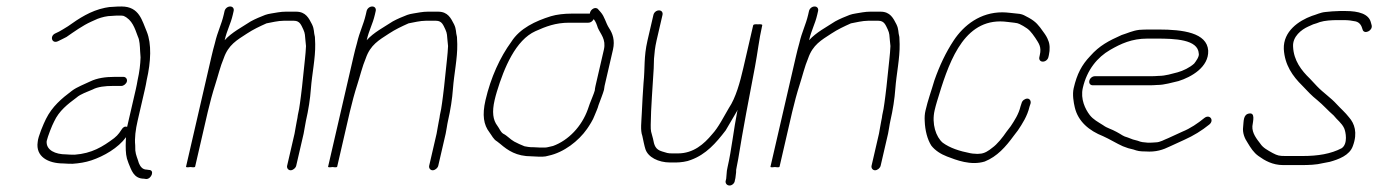

<svg xmlns="http://www.w3.org/2000/svg" viewBox="-20 -508 4250 592"><path d="M360.6 -271H333.6C304.7 -271 279.4 -267.2 258.3 -257C240.7 -248.3 217.6 -240.1 201.6 -228C170.1 -204.3 140.7 -179.5 121.6 -141C114.5 -126.8 97 -86.4 96.2 -70C89.6 -25.6 127.4 -4 175.9 -4C184.4 -3.3 193.7 -3 203.7 -3C223.7 -4.3 244 -7.6 261.6 -13.5C300.3 -26.4 344.3 -51.7 368.6 -85L367.9 -73C367.3 -54.7 367.2 -34.5 371.4 -19L376.2 -5C384.8 14.9 391.5 43 424.1 43L430.8 44C447.4 44 457.5 16 439.3 16L432.5 15C418.4 15 412.1 4.1 408.2 -5C404.6 -18.3 398.7 -29 397.2 -44L396.9 -60C394.6 -81.9 398.1 -108.9 404.4 -136L426.8 -233C428.9 -242.3 430.8 -251.7 432.3 -261C445.5 -318.3 447.6 -373.1 432.7 -410C418 -443.7 410.1 -488 354.7 -488C346 -488 337.6 -487.7 329.4 -487C321.4 -487 312.9 -486 303.7 -484C259.3 -474.9 223.5 -451.2 189.6 -427L173.3 -417C167 -412.8 158.3 -408.5 150.5 -405C132.3 -396.8 139.8 -371.8 159 -381C167.7 -385.4 176.1 -389.2 185 -394C207.6 -409.8 235.6 -429.7 260.8 -441L280.9 -450C294.2 -454.9 309.7 -459 325 -459C332.5 -459.7 340.2 -460 348.2 -460C354.2 -460 358.5 -459.7 361 -459C387.7 -447.2 395.5 -421.3 405.2 -395C410.6 -384.5 411.4 -365.3 412 -351L413.4 -331C412.7 -309.4 410.1 -286.5 404.3 -261C402.8 -251.7 400.9 -242.3 398.8 -233L372 -117C365.1 -119 359.5 -116.3 355.2 -109L347.6 -98C343.7 -92.7 338.5 -87.3 331.9 -82C296.4 -55.5 263.4 -35 210.2 -31C200.2 -31 191.2 -31.3 183.4 -32C151.3 -32 121.4 -44.7 123.9 -73C127.3 -87.8 140.5 -121.6 146.7 -133C162.2 -166.7 189 -187 215.8 -207C228.6 -218.5 250.6 -225.3 265.6 -232C281.4 -240.6 305 -243 327.1 -243H354.1C361.2 -243 369.6 -249.6 371.3 -257C373 -264.4 367.7 -271 360.6 -271Z M672.4 -474 669.9 -463C662.5 -430.9 650.9 -411.1 642.6 -375C638.8 -361.7 635.3 -348 632.1 -334L553.6 6C553.2 8 557.7 8.3 567.4 7C576.4 8.3 581.2 8 581.6 6L620.6 -163C626.7 -189.3 635.9 -223.3 643.3 -246C652.1 -273 659.3 -303.8 669.7 -328C684.1 -370 710.5 -384.3 741.4 -404.5C761.2 -417.5 779.8 -426.2 801.7 -436C816.4 -438.8 837.9 -444 854.5 -444H886.5C905.1 -444 909 -429.6 915.3 -417C921.1 -404.5 920.3 -397.7 921.7 -384L923.5 -366C922.8 -352.4 921.8 -338.9 920.3 -326C915.8 -288.4 912.8 -248.4 907.8 -211.5L905 -190.5C903.1 -176.8 901.7 -167.4 898.3 -153C897.8 -147.7 896.7 -141.7 895.2 -135C892.4 -123.1 890.8 -107.5 888.2 -96L865.3 3C863.7 10.1 868.7 17 876.1 17C883.5 17 891.7 10.1 893.3 3L916.2 -96C918.8 -107.2 920.4 -122.9 923.2 -135C931.1 -169.5 936.4 -203.3 938.6 -234.5C942 -280.2 952.7 -328.2 951.9 -372L951 -394C946.8 -409.5 949.7 -417 942 -433C932.4 -451.5 923.1 -472 893 -472H861C853.6 -472 845.8 -471.3 837.5 -470C826.4 -467.7 807.6 -465.9 797.7 -462C784.2 -456.8 766.7 -449.6 753 -442C726.2 -424.3 694.4 -408.3 672.7 -384C680.1 -416.4 690.9 -432.6 697.9 -463L700.4 -474C702.3 -481.9 697.6 -488 689.7 -488C681.7 -488 674.3 -481.9 672.4 -474Z M1110.4 -474 1107.9 -463C1100.5 -430.9 1088.9 -411.1 1080.6 -375C1076.8 -361.7 1073.3 -348 1070.1 -334L991.6 6C991.2 8 995.7 8.3 1005.4 7C1014.4 8.3 1019.2 8 1019.6 6L1058.6 -163C1064.7 -189.3 1073.9 -223.3 1081.3 -246C1090.1 -273 1097.3 -303.8 1107.7 -328C1122.1 -370 1148.5 -384.3 1179.4 -404.5C1199.2 -417.5 1217.8 -426.2 1239.7 -436C1254.4 -438.8 1275.9 -444 1292.5 -444H1324.5C1343.1 -444 1347 -429.6 1353.3 -417C1359.1 -404.5 1358.3 -397.7 1359.7 -384L1361.5 -366C1360.8 -352.4 1359.8 -338.9 1358.3 -326C1353.8 -288.4 1350.8 -248.4 1345.8 -211.5L1343 -190.5C1341.1 -176.8 1339.7 -167.4 1336.3 -153C1335.8 -147.7 1334.7 -141.7 1333.2 -135C1330.4 -123.1 1328.8 -107.5 1326.2 -96L1303.3 3C1301.7 10.1 1306.7 17 1314.1 17C1321.5 17 1329.7 10.1 1331.3 3L1354.2 -96C1356.8 -107.2 1358.4 -122.9 1361.2 -135C1369.1 -169.5 1374.4 -203.3 1376.6 -234.5C1380 -280.2 1390.7 -328.2 1389.9 -372L1389 -394C1384.8 -409.5 1387.7 -417 1380 -433C1370.4 -451.5 1361.1 -472 1331 -472H1299C1291.6 -472 1283.8 -471.3 1275.5 -470C1264.4 -467.7 1245.6 -465.9 1235.7 -462C1222.2 -456.8 1204.7 -449.6 1191 -442C1164.2 -424.3 1132.4 -408.3 1110.7 -384C1118.1 -416.4 1128.9 -432.6 1135.9 -463L1138.4 -474C1140.3 -481.9 1135.6 -488 1127.7 -488C1119.7 -488 1112.3 -481.9 1110.4 -474Z M1842.3 -231C1842.6 -235 1843.2 -239 1844.1 -243L1870 -355C1876.6 -384 1868.8 -404.9 1858.2 -421C1847 -438.3 1845.1 -455.8 1831.7 -471L1824.6 -479C1816.7 -489.3 1799.8 -479.4 1798.6 -466H1741.6C1720.6 -466 1696.1 -463.4 1678.7 -458C1631.3 -443.3 1582.8 -420.7 1556.5 -379C1521.9 -331.7 1493.2 -269.3 1476.9 -199C1466.3 -152.9 1471.3 -123.1 1489.1 -100C1496.6 -90.2 1501.4 -78.3 1512.6 -72L1522.8 -64C1546.1 -44.1 1572.1 -26 1619 -26C1628.2 -25.3 1635.1 -25 1639.8 -25H1653.8C1659.1 -25 1665 -26 1671.5 -28C1718.3 -37.9 1763.9 -73.1 1790 -110.5C1796.5 -119.8 1808.9 -139 1812.9 -151C1816.6 -160.9 1823.1 -173.5 1825.5 -184C1828.7 -193.1 1840.3 -222.2 1842.3 -231ZM1798.4 -188C1797.9 -186 1796 -180.3 1792.5 -171C1773.6 -117.9 1732.5 -75.2 1685.4 -58C1678.4 -56.9 1667.6 -53 1660.2 -53H1646.2C1641.6 -53 1635 -53.3 1626.5 -54C1617.8 -54 1611.9 -54.3 1608.7 -55L1597.2 -57C1589.6 -59.7 1572.2 -67.7 1565.5 -71.5C1552.5 -78.8 1544.5 -89.4 1531.2 -96C1523 -101.7 1519.9 -111.9 1513.7 -120C1499.8 -138.1 1496.6 -162.9 1505.1 -199.5C1507 -207.8 1509.3 -216.3 1511.9 -225C1534.4 -299.2 1570 -384.6 1631.1 -412C1663.1 -426.3 1692.8 -438 1735.1 -438H1794.1C1800.8 -438 1806.3 -441.7 1810.7 -449C1817.4 -440.2 1819.8 -433.1 1823.4 -422C1831.7 -402.9 1849.3 -386.9 1842 -355L1816.1 -243C1815 -238.3 1814.3 -233.7 1813.9 -229C1811.9 -220.6 1800.7 -194.6 1798.4 -188Z M1994.7 -462 1976.4 -383C1964.4 -330.8 1969.2 -299.7 1964.2 -252L1961.3 -207C1960.4 -193 1959.6 -177.3 1958.9 -160C1957.8 -131.7 1953.9 -106.9 1960.5 -89C1962.8 -78.3 1967 -57 1970.1 -48C1978 -23.7 2009.5 -7 2046.6 -7H2063.6C2077.7 -7 2098.5 -9.7 2110.5 -15C2156.9 -32 2187.3 -66.5 2217.5 -106C2227.7 -122.2 2242.2 -149.3 2252.1 -165C2252.4 -166.3 2253 -167.7 2254 -169C2241.9 -108.3 2235.8 -46.6 2223.4 7C2221.5 15 2220.5 22.3 2220.3 29L2219.1 43L2217.2 51C2216.8 58.2 2221.7 64 2229.7 64C2237.1 64 2245.2 56.9 2245.7 49L2247.5 41L2249.7 23C2249.3 19 2249.8 13.7 2251.4 7C2253.1 -0.3 2254.7 -8.7 2256.2 -18C2270 -105.1 2290.6 -212.2 2308 -303C2315.5 -342.4 2320.8 -389 2329.6 -427L2330.3 -430C2330.9 -432.7 2326.5 -433.7 2317 -433C2307.8 -433.7 2302.9 -432.7 2302.3 -430L2271.8 -298C2261.8 -254.7 2248.8 -206.7 2227.4 -175C2211.9 -148.8 2195.3 -115.1 2175.7 -94C2150.8 -64 2118.2 -35 2070.1 -35H2053.1C2038.4 -35 2035.9 -36.6 2021.5 -41C2000.5 -47.1 1997.2 -60.2 1993.5 -80L1987.6 -102C1986.6 -106.7 1986.2 -113.7 1986.4 -123C1986.9 -176.5 1992.5 -241.2 1995.6 -297L1996.5 -327C1997.9 -345 1999.6 -362 2004.4 -383L2022.7 -462C2024.5 -469.9 2019.8 -476 2011.9 -476C2003.9 -476 1996.5 -469.9 1994.7 -462Z M2474.4 -474 2471.9 -463C2464.5 -430.9 2452.9 -411.1 2444.6 -375C2440.8 -361.7 2437.3 -348 2434.1 -334L2355.6 6C2355.2 8 2359.7 8.3 2369.4 7C2378.4 8.3 2383.2 8 2383.6 6L2422.6 -163C2428.7 -189.3 2437.9 -223.3 2445.3 -246C2454.1 -273 2461.3 -303.8 2471.7 -328C2486.1 -370 2512.5 -384.3 2543.4 -404.5C2563.2 -417.5 2581.8 -426.2 2603.7 -436C2618.4 -438.8 2639.9 -444 2656.5 -444H2688.5C2707.1 -444 2711 -429.6 2717.3 -417C2723.1 -404.5 2722.3 -397.7 2723.7 -384L2725.5 -366C2724.8 -352.4 2723.8 -338.9 2722.3 -326C2717.8 -288.4 2714.8 -248.4 2709.8 -211.5L2707 -190.5C2705.1 -176.8 2703.7 -167.4 2700.3 -153C2699.8 -147.7 2698.7 -141.7 2697.2 -135C2694.4 -123.1 2692.8 -107.5 2690.2 -96L2667.3 3C2665.7 10.1 2670.7 17 2678.1 17C2685.5 17 2693.7 10.1 2695.3 3L2718.2 -96C2720.8 -107.2 2722.4 -122.9 2725.2 -135C2733.1 -169.5 2738.4 -203.3 2740.6 -234.5C2744 -280.2 2754.7 -328.2 2753.9 -372L2753 -394C2748.8 -409.5 2751.7 -417 2744 -433C2734.4 -451.5 2725.1 -472 2695 -472H2663C2655.6 -472 2647.8 -471.3 2639.5 -470C2628.4 -467.7 2609.6 -465.9 2599.7 -462C2586.2 -456.8 2568.7 -449.6 2555 -442C2528.2 -424.3 2496.4 -408.3 2474.7 -384C2482.1 -416.4 2492.9 -432.6 2499.9 -463L2502.4 -474C2504.3 -481.9 2499.6 -488 2491.7 -488C2483.7 -488 2476.3 -481.9 2474.4 -474Z M3212.6 -332 3214 -338C3217.9 -354.8 3217.1 -373 3211.7 -384C3209.3 -391.3 3204.3 -400 3196.7 -410C3182.6 -430.2 3174.1 -440.9 3152.6 -453C3141.2 -458.4 3135.1 -464.8 3116.6 -466C3100.4 -467.3 3086 -470 3070.5 -470C3003 -470 2952.1 -431 2920.4 -383C2896.7 -347.1 2877.1 -306.1 2861 -260C2851.9 -228.5 2841 -199.5 2833.6 -167C2831.2 -157 2830.5 -146.3 2831.2 -135C2832.2 -106.2 2839.3 -78.1 2851.6 -59C2862.9 -44.4 2880.5 -32.9 2899.9 -25.5C2928.2 -14.7 2973.2 3.3 3016.3 -10C3054.7 -25.5 3080.9 -55.3 3105.5 -89L3118.5 -106C3132.1 -126.1 3147.8 -150.6 3154.3 -179L3157.6 -189C3159.4 -196.6 3155.1 -204 3147.6 -204C3140.1 -204 3131.6 -197.7 3129.9 -190L3126.6 -180C3120.9 -155.7 3107.8 -136.2 3096.5 -119L3083.5 -102C3072 -85 3054.9 -63.1 3039 -52C3029.1 -43.9 3015.2 -34 2999.9 -34C2995.7 -33.3 2991.4 -33.3 2986.9 -34C2982.2 -34 2977.3 -34.5 2972.2 -35.5C2937.9 -42.2 2909 -51.7 2886.7 -68C2865.9 -85.8 2852.1 -126 2861.8 -168C2863.8 -176.7 2866.2 -185.7 2869 -195C2902.5 -305.7 2944.9 -442 3064 -442C3080.3 -442 3092 -439.2 3107.1 -438C3122.3 -436.6 3125.5 -432.4 3134.8 -428C3153.7 -417.3 3159.2 -409.7 3172.3 -391C3182.6 -374.5 3192.1 -364.3 3186 -338L3184.7 -332C3182.8 -324.1 3187.5 -318 3195.4 -318C3203.4 -318 3210.8 -324.1 3212.6 -332Z M3349.6 -245H3522.6C3530.6 -245 3539 -245.3 3547.8 -246C3571.1 -246 3593.7 -253.8 3613.6 -258C3653.2 -270.3 3707.4 -301.1 3705.3 -352C3701.5 -407.2 3627.3 -417 3552.3 -417H3524.3C3513.6 -417 3503.2 -416.7 3493 -416C3471.5 -413.4 3456.9 -405.7 3438.3 -400C3399.3 -382.5 3370.1 -367.8 3341.3 -335C3315.3 -307.7 3300.7 -280.1 3290.5 -236C3286 -216.8 3290.3 -192.3 3293.9 -177C3304.2 -133 3338.4 -105 3381.3 -88C3400.1 -79.7 3424 -65 3442.2 -57L3458.8 -51L3474.8 -47C3487.1 -42.6 3494.1 -41 3512.5 -41C3544.2 -38.7 3565.7 -46 3588.2 -57L3631.8 -77C3660 -89.6 3685.5 -105.3 3708.6 -124C3725 -137.3 3709.7 -157.3 3693.2 -144C3673.2 -127.7 3650.3 -112 3625.5 -102L3581.9 -82C3569.8 -77.6 3557.3 -69 3542.9 -69C3535.4 -68.3 3527.7 -68 3519.7 -68C3504.2 -69.3 3499 -69.5 3488.1 -74L3473 -78C3467.5 -80 3462.3 -82 3457.4 -84C3441.6 -88.2 3439.9 -92.2 3423.3 -101C3405.9 -110.8 3394.5 -112.2 3381.2 -122C3365.2 -132.2 3350.7 -139.5 3339.9 -153.5C3326.5 -171 3310.7 -202.5 3318.7 -237C3331.6 -292.9 3363.7 -331.5 3402.7 -354C3436 -373.2 3469.4 -389 3517.8 -389H3545.8C3602 -389 3673.8 -386.8 3676.2 -343C3678.6 -334 3667.2 -318.6 3662 -312C3648.8 -299.8 3627.8 -289.6 3610.8 -285C3593.2 -280.8 3574.4 -274 3552.3 -274C3544.1 -273.3 3536.4 -273 3529 -273H3356C3348.1 -273 3340.6 -267 3338.8 -259C3337 -251.1 3341.6 -245 3349.6 -245Z M4209.3 -430 4207.1 -438C4201 -465.3 4168.5 -474 4129.4 -474H4110.4C4097.6 -474 4078.5 -472.3 4066.7 -471C4051.1 -469.6 4039.2 -463 4025 -459C3984.1 -444 3936.5 -411.4 3938.4 -357C3941.1 -307.6 3965.9 -272.9 3995.3 -244C4010.1 -228.2 4024.9 -212.4 4041.9 -199C4059.7 -184.4 4075.8 -165.9 4092.1 -152C4102.6 -138.3 4116.9 -129 4124.5 -112.5C4129.3 -102 4136.8 -64.5 4116.8 -51C4083.6 -33.5 4043.3 -27 3997.2 -27H3943.2C3924.4 -27 3919.2 -28.2 3904.3 -36C3888.7 -44.8 3874.3 -52.1 3866 -65C3855.4 -78.8 3840.1 -97.3 3841.5 -119C3843.7 -135.8 3850.7 -161.1 3831.5 -158C3812.5 -155 3815 -133.3 3813 -117C3810.4 -98.3 3817.9 -80.8 3826.7 -68C3836.5 -51.8 3845 -37.9 3860.2 -27C3879.4 -13.2 3903.3 1 3936.8 1H3990.8C4014.6 1 4038.6 0.3 4059.2 -5L4080.1 -9C4106.9 -16.5 4141.3 -28.6 4151.4 -58C4166.7 -99 4156.1 -127.4 4139.7 -146C4127.6 -161.7 4114.3 -172.6 4101.2 -187C4083.8 -206.4 4059.6 -222.3 4040.9 -242L4018.4 -266C3993.1 -290.3 3968.8 -321.4 3967 -364C3964.9 -395.6 3993.1 -416.9 4013.4 -426L4029 -433C4036.1 -435 4043 -437.3 4049.6 -440C4064.8 -444.7 4085.3 -446 4104 -446H4123C4137.5 -446 4148 -444.5 4160 -442C4173.3 -438.5 4178.2 -428.3 4181.3 -417C4185.7 -400.7 4213.2 -413 4209.3 -430Z"/></svg>

Font: HoneyBee
Style: XLitIt
Weight: 200
Foundry: Cannot Into Space Fonts
Version: Version 0.89